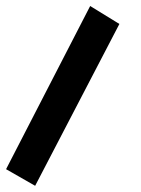

<svg xmlns="http://www.w3.org/2000/svg" viewBox="-82 -302 464 632"><path d="M-62 254.9 214.8 -282.2 311 -223.1 33.7 309.6Z"/></svg>

Font: Pinar Bold
Style: Regular
Weight: 700
Designer: Amin Abedi
Version: Version 3.000